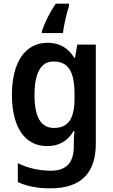

<svg xmlns="http://www.w3.org/2000/svg" viewBox="-20 -786 615 1046"><path d="M356 -754V-766H284C251 -719 222 -659 208 -616V-606H323C327 -647 343 -713 356 -754ZM239 -553C118 -553 45 -448 45 -270C45 -92 116 10 236 10C299 10 347 -15 381 -72H386C383 -52 382 -20 382 0V14C382 102 338 144 259 144C195 144 134 131 77 103V206C130 230 186 240 255 240C423 240 502 155 502 -3V-543H401L389 -472H384C349 -528 301 -553 239 -553ZM271 -451C351 -451 386 -399 386 -272V-250C386 -136 350 -89 274 -89C203 -89 168 -148 168 -268C168 -389 203 -451 271 -451Z"/></svg>

Font: Noto Sans Armenian SemiCondensed SemiBold
Style: Regular
Weight: 600
Width: 4
Designer: Monotype Design Team
Foundry: Monotype Imaging Inc.
Version: Version 2.008